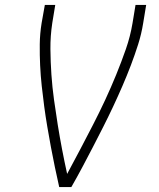

<svg xmlns="http://www.w3.org/2000/svg" viewBox="-20 -755 640 775"><path d="M219 0Q210 -40 201.5 -80.5Q193 -121 185.5 -161.5Q178 -202 171 -243Q164 -284 158.5 -325Q153 -366 148.5 -407.5Q144 -449 142 -491Q140 -533 140.5 -576Q141 -619 148 -662L161 -735H203L191 -662Q183 -609 183.5 -557Q184 -505 187.5 -454Q191 -403 198 -352.5Q205 -302 213 -252Q221 -202 230.5 -152.5Q240 -103 251 -53Q278 -103 304 -152.5Q330 -202 355.5 -251.5Q381 -301 404.5 -351.5Q428 -402 449 -453.5Q470 -505 488 -556.5Q506 -608 515 -662L527 -735H570L558 -662Q551 -618 537.5 -575.5Q524 -533 508 -491Q492 -449 474 -407.5Q456 -366 436.5 -324.5Q417 -283 396.5 -242.5Q376 -202 355 -161.5Q334 -121 312.5 -80.5Q291 -40 268 0Z"/></svg>

Font: Iosevka Curly XLtEx
Style: Italic
Weight: 200
Width: 7
Italic angle: -9°
Monospace: yes
Designer: Belleve Invis
Foundry: Belleve Invis
Version: Version 11.1.0; ttfautohint (v1.8.3)